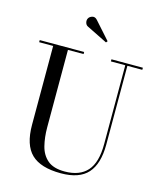

<svg xmlns="http://www.w3.org/2000/svg" viewBox="-141 -1076 997 1192"><g transform="rotate(15 358.0 -480.5)"><path d="M292 -908.5Q279.5 -914.5 275.5 -929.8Q271.5 -945 278.5 -957.5Q285.5 -970 302.8 -974.8Q320 -979.5 334.5 -963L433.5 -852L425.5 -842.5ZM24.5 -750H310V-736.5H209.5V-240Q209.5 -174 223.2 -120Q237 -66 274.8 -34Q312.5 -2 384.5 -2Q480 -2 529 -56.5Q578 -111 578 -230V-736.5H485.5V-750H687.5V-736.5H591.5V-230Q591.5 -106.5 537.2 -45.8Q483 15 364.5 15Q234.5 15 174.5 -42.8Q114.5 -100.5 114.5 -230V-736.5H24.5Z"/></g></svg>

Font: Bodoni* 16
Style: Regular
Weight: 400
Version: Version 2.2